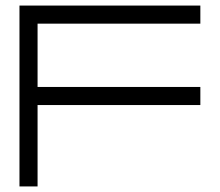

<svg xmlns="http://www.w3.org/2000/svg" viewBox="-20 -670 789 690"><path d="M115 -585V-357.5H700V-292.5H115V0H50V-585V-650H700V-585ZM115 -585Z"/></svg>

Font: skuare
Style: Regular
Weight: 400
Designer: Dinesh Verma
Version: 0.0.1;FontRapid 1.4.1